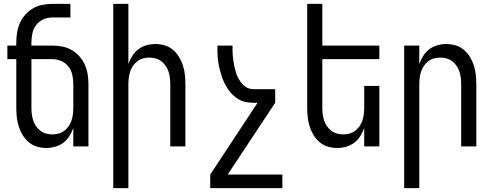

<svg xmlns="http://www.w3.org/2000/svg" viewBox="-20 -755 2540 990"><path d="M219 8Q194 8 170.5 1Q147 -6 128 -22Q109 -38 96.5 -59Q84 -80 76.5 -103.5Q69 -127 66.5 -151.5Q64 -176 64 -200V-450H18V-520H64V-535Q64 -561 68 -586.5Q72 -612 82.5 -636Q93 -660 110.5 -679.5Q128 -699 150.5 -712Q173 -725 198.5 -730Q224 -735 250 -735H343V-665H250Q226 -665 203.5 -655Q181 -645 166.5 -626Q152 -607 147 -583Q142 -559 142 -535V-520H250Q276 -520 301.5 -515Q327 -510 349.5 -497Q372 -484 389.5 -464.5Q407 -445 417.5 -421Q428 -397 432 -371.5Q436 -346 436 -320V0H358V-95Q350 -73 337.5 -53Q325 -33 306.5 -19Q288 -5 265 1.5Q242 8 219 8ZM250 -62Q267 -62 283 -66.5Q299 -71 312 -81Q325 -91 334.5 -105Q344 -119 349 -134.5Q354 -150 356 -166.5Q358 -183 358 -200V-320Q358 -344 353 -368Q348 -392 333.5 -411Q319 -430 296.5 -440Q274 -450 250 -450H142V-200Q142 -183 144 -166.5Q146 -150 151 -134.5Q156 -119 165.5 -105Q175 -91 188 -81Q201 -71 217 -66.5Q233 -62 250 -62Z M564 215V-735H642V-425Q650 -447 662.5 -467Q675 -487 693.5 -501Q712 -515 735 -521.5Q758 -528 781 -528Q806 -528 829.5 -521Q853 -514 872 -498Q891 -482 903.5 -461Q916 -440 923.5 -416.5Q931 -393 933.5 -368.5Q936 -344 936 -320V0H858V-320Q858 -337 856 -353.5Q854 -370 849 -385.5Q844 -401 834.5 -415Q825 -429 812 -439Q799 -449 783 -453.5Q767 -458 750 -458Q733 -458 717 -453.5Q701 -449 688 -439Q675 -429 665.5 -415Q656 -401 651 -385.5Q646 -370 644 -353.5Q642 -337 642 -320V215Z M1436 215H1064V145L1308 -225H1289Q1269 -225 1249.5 -228.5Q1230 -232 1213 -241.5Q1196 -251 1181.5 -264.5Q1167 -278 1156 -294.5Q1145 -311 1136.5 -328.5Q1128 -346 1122 -365Q1116 -384 1111.5 -403Q1107 -422 1104.5 -441.5Q1102 -461 1101.5 -480.5Q1101 -500 1101 -520H1179Q1179 -506 1179 -492.5Q1179 -479 1180.5 -465Q1182 -451 1184 -437.5Q1186 -424 1189 -410.5Q1192 -397 1196 -383.5Q1200 -370 1206 -357.5Q1212 -345 1220 -333.5Q1228 -322 1238.5 -313Q1249 -304 1262 -299.5Q1275 -295 1289 -295H1399V-225L1154 145H1436Z M1719 8Q1694 8 1670.5 1Q1647 -6 1628 -22Q1609 -38 1596.5 -59Q1584 -80 1576.5 -103.5Q1569 -127 1566.5 -151.5Q1564 -176 1564 -200V-735H1642V-520H1936V-450H1642V-200Q1642 -183 1644 -166.5Q1646 -150 1651 -134.5Q1656 -119 1665.5 -105Q1675 -91 1688 -81Q1701 -71 1717 -66.5Q1733 -62 1750 -62Q1767 -62 1783 -66.5Q1799 -71 1812 -81Q1825 -91 1834.5 -105Q1844 -119 1849 -134.5Q1854 -150 1856 -166.5Q1858 -183 1858 -200V-312H1936V0H1858V-95Q1850 -73 1837.5 -53Q1825 -33 1806.5 -19Q1788 -5 1765 1.5Q1742 8 1719 8Z M2064 215V-520H2142V-425Q2150 -447 2162.5 -467Q2175 -487 2193.5 -501Q2212 -515 2235 -521.5Q2258 -528 2281 -528Q2306 -528 2329.5 -521Q2353 -514 2372 -498Q2391 -482 2403.5 -461Q2416 -440 2423.5 -416.5Q2431 -393 2433.5 -368.5Q2436 -344 2436 -320V0H2358V-320Q2358 -337 2356 -353.5Q2354 -370 2349 -385.5Q2344 -401 2334.5 -415Q2325 -429 2312 -439Q2299 -449 2283 -453.5Q2267 -458 2250 -458Q2233 -458 2217 -453.5Q2201 -449 2188 -439Q2175 -429 2165.5 -415Q2156 -401 2151 -385.5Q2146 -370 2144 -353.5Q2142 -337 2142 -320V215Z"/></svg>

Font: Iosevka Term Curly
Style: Regular
Weight: 400
Designer: Belleve Invis
Foundry: Belleve Invis
Version: Version 32.3.0